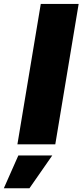

<svg xmlns="http://www.w3.org/2000/svg" viewBox="-98 -748 428 995"><path d="M309.6 -727.5 188.5 0H-7.8L113.3 -727.5ZM-78.1 227.5 -2.9 57.6H172.9L54.7 227.5Z"/></svg>

Font: Inter Tight Black
Style: Italic
Weight: 900
Italic angle: -9.39999°
Designer: Rasmus Andersson
Foundry: rsms
Version: Version 3.004; ttfautohint (v1.8.4.7-5d5b)